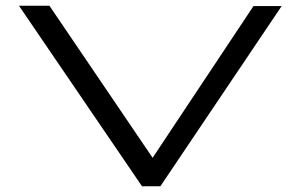

<svg xmlns="http://www.w3.org/2000/svg" viewBox="-20 -644 1040 668"><path d="M474 4 46 -624H152L511 -95L862 -623H960L538 4Z"/></svg>

Font: Inconsolata UltraExpanded Thin
Style: Regular
Weight: 100
Width: 9
Monospace: yes
Designer: Raph Levien, Cyreal, Brenton Simpson
Foundry: Raph Levien, Cyreal, Google
Version: Version 3.100; ttfautohint (v1.8.4.7-5d5b)